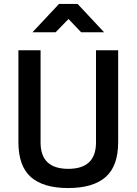

<svg xmlns="http://www.w3.org/2000/svg" viewBox="-20 -939 690 970"><path d="M185 -219Q185 -86 325 -86Q465 -86 465 -219V-685H577V-221Q577 -100 513.5 -44.5Q450 11 324.5 11Q199 11 136 -44.5Q73 -100 73 -221V-685H185ZM144 -776 278 -919H372L506 -776H390L326 -843L261 -776Z"/></svg>

Font: Titillium Web[RUS by Daymarius]
Style: Regular
Weight: 600
Designer: Cyrillization by Daymarius
Foundry: Cyrillization by Daymarius
Version: Version 1.002 September 11, 2018